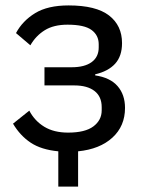

<svg xmlns="http://www.w3.org/2000/svg" viewBox="-20 -548 541 708"><path d="M195 10Q132 4 93 -22Q54 -48 28 -92L88 -140Q108 -102 143.5 -80.5Q179 -59 231 -59Q294 -59 324.5 -82Q355 -105 355 -141V-153Q355 -192 328.5 -212.5Q302 -233 254 -233H144V-300H244Q292 -300 318 -319Q344 -338 344 -373V-385Q344 -418 317.5 -437.5Q291 -457 229 -457Q178 -457 145 -436.5Q112 -416 92 -381L39 -426Q63 -471 109.5 -499.5Q156 -528 233 -528Q334 -528 382 -491Q430 -454 430 -389Q430 -341 404.5 -313Q379 -285 331 -274V-270Q386 -262 413.5 -230.5Q441 -199 441 -150Q441 -83 394.5 -40.5Q348 2 268 10V140H195Z"/></svg>

Font: IBM Plex Sans
Style: Regular
Weight: 400
Designer: Mike Abbink, Paul van der Laan, Pieter van Rosmalen
Foundry: Bold Monday
Version: Version 3.005